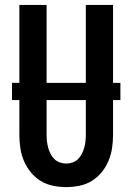

<svg xmlns="http://www.w3.org/2000/svg" viewBox="-20 -755 540 783"><path d="M250 8Q223 8 196 2.5Q169 -3 146 -17Q123 -31 105.5 -52.5Q88 -74 77.5 -99Q67 -124 63 -151Q59 -178 59 -205V-735H170V-205Q170 -192 171.5 -178.5Q173 -165 176.5 -152.5Q180 -140 186 -128Q192 -116 201.5 -106.5Q211 -97 224 -92.5Q237 -88 250 -88Q263 -88 276 -92.5Q289 -97 298.5 -106.5Q308 -116 314 -128Q320 -140 323.5 -152.5Q327 -165 328.5 -178.5Q330 -192 330 -205V-735H441V-205Q441 -178 437 -151Q433 -124 422.5 -99Q412 -74 394.5 -52.5Q377 -31 354 -17Q331 -3 304 2.5Q277 8 250 8ZM471 -347H29V-417H471Z"/></svg>

Font: Iosevka Curly
Style: Bold
Weight: 700
Monospace: yes
Designer: Belleve Invis
Foundry: Belleve Invis
Version: Version 22.1.2; ttfautohint (v1.8.4)